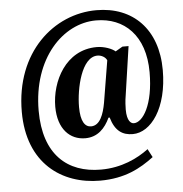

<svg xmlns="http://www.w3.org/2000/svg" viewBox="-57 -769 923 966"><g transform="rotate(-5 404.0 -286.0)"><path d="M410 142C536 142 615 98 683 47L661 5C605 47 523 87 419 87C250 87 132 -13 132 -235C132 -500 292 -663 459 -663C601 -663 705 -566 705 -380C705 -215 649 -131 604 -131C590 -131 569 -144 569 -203C569 -215 570 -247 575 -274L611 -520H580L544 -499C529 -513 489 -529 451 -529C293 -529 217 -375 217 -248C217 -135 277 -77 354 -77C417 -77 455 -118 479 -170H485C505 -100 543 -77 594 -77C686 -77 772 -193 772 -385C772 -592 649 -714 465 -714C251 -714 47 -539 47 -237C47 24 217 142 410 142ZM388 -134C357 -134 336 -164 336 -236C336 -329 370 -486 451 -486C470 -486 491 -475 498 -458L463 -246C453 -191 434 -134 388 -134Z"/></g></svg>

Font: Noto Serif Khmer Condensed ExtraBold
Style: Regular
Weight: 800
Width: 3
Designer: Danh Hong and the Monotype Design Team
Foundry: Monotype Imaging Inc.
Version: Version 2.004